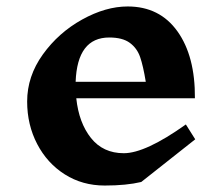

<svg xmlns="http://www.w3.org/2000/svg" viewBox="-20 -564 690 594"><path d="M417 -1Q371 10 304 10Q235 10 180.5 -24.5Q126 -59 95 -118.5Q64 -178 64 -250Q64 -328 112.5 -395.5Q161 -463 234 -503.5Q307 -544 375 -544Q474 -544 529 -467Q584 -390 583 -260H216Q224 -184 261.5 -137Q299 -90 363 -90Q430 -90 555 -179L584 -133ZM214 -311H431Q423 -360 413.5 -387.5Q404 -415 381.5 -431.5Q359 -448 318 -448Q219 -448 214 -311Z"/></svg>

Font: Inknut Antiqua SemiBold
Style: Regular
Weight: 600
Designer: Claus Eggers Sørensen
Foundry: Claus Eggers Sørensen
Version: Version 1.003; ttfautohint (v1.8.2) -l 8 -r 50 -G 200 -x 14 